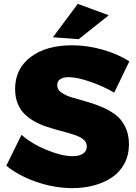

<svg xmlns="http://www.w3.org/2000/svg" viewBox="-20 -948 695 980"><path d="M377 -928.2 535.2 -870.1 381.8 -748 250 -757.8ZM563 -475.1Q507.3 -507.8 440.2 -531Q373 -554.2 330.1 -554.2Q302.7 -554.2 287.4 -543.9Q272 -533.7 272 -513.2Q272 -491.7 292.2 -476.6Q312.5 -461.4 344.7 -451.4Q377 -441.4 416 -430.9Q455.1 -420.4 494.1 -404.3Q533.2 -388.2 565.4 -365.5Q597.7 -342.8 617.9 -303.5Q638.2 -264.2 638.2 -211.9Q638.2 -156.7 615.2 -113.5Q592.3 -70.3 552.5 -43.2Q512.7 -16.1 460.9 -2Q409.2 12.2 349.1 12.2Q259.3 12.2 168.7 -18.6Q78.1 -49.3 12.2 -102.1L89.8 -259.8Q142.6 -213.4 219.2 -182.1Q295.9 -150.9 351.1 -150.9Q384.8 -150.9 403.8 -163.8Q422.9 -176.8 422.9 -201.2Q422.9 -218.3 410.4 -231.4Q397.9 -244.6 376.7 -253.2Q355.5 -261.7 328.1 -269.3Q300.8 -276.9 270.3 -285.4Q239.7 -293.9 209.5 -304.2Q179.2 -314.5 151.9 -330.6Q124.5 -346.7 103.3 -367.9Q82 -389.2 69.6 -421.4Q57.1 -453.6 57.1 -494.1Q57.1 -596.7 136.2 -656.7Q215.3 -716.8 347.2 -716.8Q425.8 -716.8 503.7 -694.6Q581.5 -672.4 640.1 -634.8Z"/></svg>

Font: Montserrat arm ExtraBold
Style: Regular
Weight: 800
Designer: Julieta Ulanovsky
Foundry: Julieta Ulanovsky
Version: Version 6.000;PS 006.000;hotconv 1.0.88;makeotf.lib2.5.64775